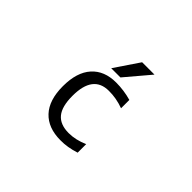

<svg xmlns="http://www.w3.org/2000/svg" viewBox="-154 -1027 1308 1308"><g transform="rotate(45 500.0 -373.0)"><path d="M559.6 -757.8H678.7L528.3 -580.1H439.5ZM385.7 -260.7Q385.7 -157.2 425.3 -109.9Q464.8 -62.5 546.9 -62.5Q613.3 -62.5 684.6 -93.8V-11.7Q609.4 12.7 542 11.7Q422.9 11.7 357.9 -57.6Q293 -127 293 -260.7Q293 -394.5 356 -464.8Q418.9 -535.2 532.2 -535.2Q607.4 -535.2 679.7 -514.6V-434.6Q607.4 -460.9 537.1 -460Q385.7 -460 385.7 -260.7Z"/></g></svg>

Font: GenEi Gothic M Regular
Style: Regular
Weight: 400
Designer: o_tamon (Modified); [Source Han Sans]
Ryoko NISHIZUKA  (kana & ideographs); Paul D. Hunt (Latin, Greek & Cyrillic); Wenl
Version: Version 1.1a;Original Version 1.004